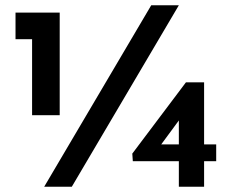

<svg xmlns="http://www.w3.org/2000/svg" viewBox="-20 -710 871 730"><path d="M660 -690 253 0H148L555 -690ZM39 -662H207V-272H102V-561H39ZM802 -161V-97H756V0H660V-97H485L483 -126L687 -397H756V-161ZM593 -161H660V-252Z"/></svg>

Font: Synthetic SemiBold
Style: Regular
Weight: 600
Designer: Santiago Orozco
Foundry: Typemade
Version: Version 2.000; ttfautohint (v1.8.4.7-5d5b)